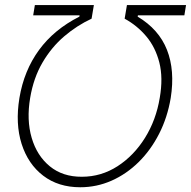

<svg xmlns="http://www.w3.org/2000/svg" viewBox="-20 -748 773 777"><path d="M58.6 -351.6Q77.1 -462.4 137.9 -545.7Q198.7 -628.9 301.3 -680.7L302.2 -686H114.3L121.1 -727.5H359.9L350.6 -672.4Q291.5 -645 240 -601.1Q188.5 -557.1 152.1 -495.1Q115.7 -433.1 102.1 -352.1Q86.9 -262.7 108.2 -190.2Q129.4 -117.7 181.6 -75Q233.9 -32.2 311.5 -32.7Q389.6 -32.7 455.8 -75.4Q522 -118.2 566.9 -190.4Q611.8 -262.7 626.5 -352.1Q640.6 -433.1 624.8 -495.1Q608.9 -557.1 571.8 -601.1Q534.7 -645 484.4 -672.4L493.7 -727.5H732.9L726.1 -686H538.1L537.1 -680.7Q623 -629.4 655.8 -546.1Q688.5 -462.9 670.9 -351.6Q657.7 -272.9 624 -206.8Q590.3 -140.6 541 -92Q491.7 -43.5 431.4 -16.8Q371.1 9.8 304.7 9.8Q216.3 9.8 155 -36.9Q93.8 -83.5 67.6 -165.3Q41.5 -247.1 58.6 -351.6Z"/></svg>

Font: Inter Display ExtraLight
Style: Italic
Weight: 200
Italic angle: -9.39999°
Designer: Rasmus Andersson
Foundry: rsms
Version: Version 4.000;git-a52131595